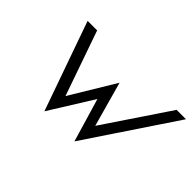

<svg xmlns="http://www.w3.org/2000/svg" viewBox="-76 -686 926 926"><g transform="rotate(45 386.5 -223.0)"><path d="M263 5 402 -218 468 5 773 -451H709L486 -119L422 -349L283 -119L167 -451H102Z"/></g></svg>

Font: Charger Pro
Style: LitNarObl
Weight: 300
Designer: Jasper
Foundry: Cannot Into Space Fonts
Version: Version 1.09